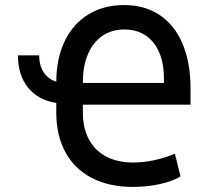

<svg xmlns="http://www.w3.org/2000/svg" viewBox="-20 -737 833 768"><path d="M205.1 -410.2Q205.6 -503.4 239 -572.8Q272.5 -642.1 333.7 -679.4Q395 -716.8 476.6 -716.8Q559.1 -716.8 618.9 -676.8Q678.7 -636.7 710.4 -561.3Q742.2 -485.8 742.2 -381.8V-318.4H311.5V-287.1Q311.5 -225.1 335.4 -179.9Q359.4 -134.8 404.8 -110.8Q450.2 -86.9 513.7 -86.9Q551.8 -86.9 596.2 -96.2Q640.6 -105.5 679.7 -122.1L702.1 -31.2Q671.4 -12.2 619.4 -0.7Q567.4 10.7 511.7 10.7Q417 10.7 347.9 -24.9Q278.8 -60.5 241.9 -127.7Q205.1 -194.8 205.1 -287.1V-325.2Q132.8 -336.4 92.3 -386.5Q51.8 -436.5 51.8 -515.6H136.7Q136.7 -475.1 154.5 -448Q172.4 -420.9 205.1 -410.2ZM635.7 -405.3V-422.9Q635.7 -483.4 616.7 -527.6Q597.7 -571.8 562 -595.5Q526.4 -619.1 477.5 -619.1Q427.2 -619.1 389.6 -593.5Q352.1 -567.9 331.8 -520.3Q311.5 -472.7 311.5 -408.2V-405.3Z"/></svg>

Font: Pretendard Std Medium
Style: Regular
Weight: 500
Designer: Base glyphs from Inter by Rasmus Andersson; Hangeul glyphs from Noto Sans CJK(Source Han Sans) by Jang Soo-young and Kan
Foundry: Kil Hyung-jin
Version: Version 1.309